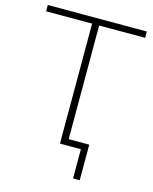

<svg xmlns="http://www.w3.org/2000/svg" viewBox="-126 -783 820 1028"><g transform="rotate(15 283.5 -269.0)"><path d="M417 -35H303V-665H558V-700H9V-665H264V0H380V162H417Z"/></g></svg>

Font: Montserrat-Alt1 ExtLt
Style: Regular
Weight: 200
Designer: Differentunic
Foundry: Differentunic
Version: Version 7.222